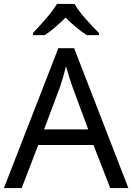

<svg xmlns="http://www.w3.org/2000/svg" viewBox="-20 -964 679 984"><path d="M362 -944H272C246 -899 186 -834 149 -795V-784H209C244 -806 280 -838 316 -874C352 -838 390 -805 425 -784H487V-795C449 -833 386 -899 362 -944ZM545 0H638L360 -717H279L0 0H91L176 -221H459ZM352 -517 432 -301H206L287 -517C295 -540 308 -583 318 -624C325 -599 346 -533 352 -517Z"/></svg>

Font: Noto Sans Buginese
Style: Regular
Weight: 400
Designer: Monotype Design Team
Foundry: Monotype Imaging Inc.
Version: Version 2.002